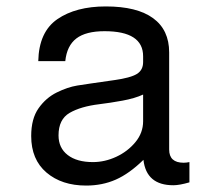

<svg xmlns="http://www.w3.org/2000/svg" viewBox="-20 -559 658 597"><path d="M569 -55V8Q538 17 519 17Q435 17 426 -62Q382 -19 340 -0.5Q298 18 248 18Q172 18 124.5 -22.5Q77 -63 77 -136Q77 -190 100 -222.5Q123 -255 156.5 -271.5Q190 -288 220 -293Q234 -295 263 -299.5Q292 -304 336 -310Q386 -317 405.5 -329Q425 -341 425 -366V-384Q425 -462 305 -462Q247 -462 217.5 -439.5Q188 -417 183 -369H99Q101 -460 158.5 -499.5Q216 -539 309 -539Q406 -539 456 -502.5Q506 -466 506 -396V-94Q506 -53 551 -53Q559 -53 569 -55ZM425 -182V-265Q399 -253 360.5 -246Q322 -239 289 -235Q231 -228 196.5 -208Q162 -188 162 -138Q162 -99 190.5 -77Q219 -55 269 -55Q306 -55 341.5 -71.5Q377 -88 401 -117Q425 -146 425 -182Z"/></svg>

Font: Fragment Mono
Style: Regular
Weight: 400
Monospace: yes
Designer: Wei Huang based on Nimbus Sans by URW Studio, based on Helvetica by Max Miedinger.
Foundry: Wei Huang
Version: Version 1.021; ttfautohint (v1.8.4.7-5d5b)